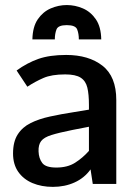

<svg xmlns="http://www.w3.org/2000/svg" viewBox="-20 -729 530 761"><path d="M189.5 11.7Q144.5 11.7 108.6 -3.4Q72.8 -18.6 52.2 -48.1Q31.7 -77.6 31.7 -120.6Q31.7 -167.5 50.3 -196.3Q68.8 -225.1 101.8 -241.5Q134.8 -257.8 178.7 -267.3Q222.7 -276.9 273.4 -284.7L332.5 -294.4V-313Q332.5 -355 326.2 -381.6Q319.8 -408.2 299.8 -421.1Q279.8 -434.1 238.3 -434.1Q184.6 -434.1 152.1 -419.9Q119.6 -405.8 88.4 -385.3Q88.4 -385.3 82 -395Q75.7 -404.8 67.1 -417.5Q58.6 -430.2 52.2 -439.9Q45.9 -449.7 45.9 -449.7Q87.9 -480 132.3 -495.6Q176.8 -511.2 242.2 -511.2Q331.5 -511.2 386.2 -468.5Q440.9 -425.8 440.9 -332.5V0H347.7L338.9 -57.6Q314.5 -23.4 275.6 -5.9Q236.8 11.7 189.5 11.7ZM203.1 -64.9Q247.6 -64.9 277.6 -84Q307.6 -103 332.5 -130.9V-226.6L267.1 -213.9Q213.4 -203.1 183.8 -193.8Q154.3 -184.6 143.1 -169.9Q131.8 -155.3 132.8 -128.9Q133.8 -101.1 147.5 -83Q161.1 -64.9 203.1 -64.9ZM108.4 -572.8Q109.4 -622.6 129.6 -652.3Q149.9 -682.1 180.9 -695.6Q211.9 -709 244.6 -709Q277.8 -709 308.8 -695.6Q339.8 -682.1 360.1 -652.3Q380.4 -622.6 381.3 -572.8H292.5Q292.5 -595.2 285.9 -612.3Q279.3 -629.4 244.6 -629.4Q210.4 -629.4 203.9 -612.3Q197.3 -595.2 197.3 -572.8Z"/></svg>

Font: Pontano Sans
Style: Bold
Weight: 700
Designer: Vernon Adams
Foundry: Vernon Adams
Version: Version 2.001